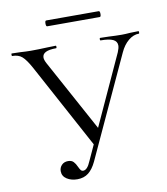

<svg xmlns="http://www.w3.org/2000/svg" viewBox="-85 -821 787 904"><g transform="rotate(-10 309.0 -369.0)"><path d="M141 -39Q141 -56 152.5 -68Q164 -80 183 -80Q200 -80 209 -70.5Q218 -61 225 -45Q230 -34 234.5 -28.5Q239 -23 246 -23Q266 -23 282 -62L503 -544Q511 -563 511 -575Q511 -595 492 -604Q473 -613 433 -613Q430 -613 430 -619Q430 -625 433 -625L474 -624Q508 -622 536 -622Q553 -622 577 -624L616 -625Q618 -625 618 -619Q618 -613 616 -613Q590 -613 566 -593.5Q542 -574 526 -539L303 -56Q287 -22 265.5 -5Q244 12 212 12Q183 12 162 -1.5Q141 -15 141 -39ZM10 -613Q8 -613 8 -619Q8 -625 10 -625L50 -624Q80 -622 101 -622Q138 -622 180 -624L220 -625Q223 -625 223 -619Q223 -613 220 -613Q154 -613 154 -580Q154 -569 163 -552L357 -196L323 -124L97 -542Q75 -582 57.5 -597.5Q40 -613 10 -613ZM191 -736Q191 -750 197 -750H448Q454 -750 454 -736Q454 -722 448 -722H197Q191 -722 191 -736Z"/></g></svg>

Font: Cormorant Unicase
Style: Regular
Weight: 400
Designer: Christian Thalmann (Catharsis Fonts)
Foundry: Catharsis Fonts
Version: Version 4.000